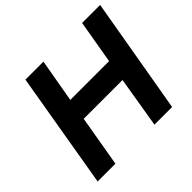

<svg xmlns="http://www.w3.org/2000/svg" viewBox="-164 -896 1092 1092"><g transform="rotate(-45 382.5 -350.0)"><path d="M164 -700H309L263 -438H575L620 -700H765L644 0H502L553 -308H241L188 0H45Z"/></g></svg>

Font: Jost* 600 Semi
Style: Italic
Weight: 600
Italic angle: -10°
Version: Version 3.500